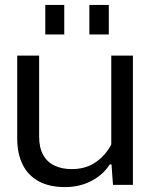

<svg xmlns="http://www.w3.org/2000/svg" viewBox="-20 -751 617 780"><path d="M520 -525V0H439L433 -83H426Q399 -41 351.5 -16Q304 9 244 9Q180 9 136.5 -15Q93 -39 71.5 -83.5Q50 -128 50 -187V-525H139V-196Q139 -151 155.5 -121.5Q172 -92 202 -78Q232 -64 271 -64Q329 -64 369.5 -92.5Q410 -121 432 -164V-525ZM164 -611V-731H241V-611ZM343 -611V-731H422V-611Z"/></svg>

Font: Hubot Sans
Style: Regular
Weight: 400
Designer: Deni Anggara
Foundry: GitHub, Inc., Subsidiary of Microsoft Corporation
Version: Version 2.000